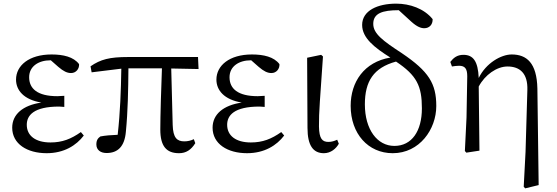

<svg xmlns="http://www.w3.org/2000/svg" viewBox="-20 -827 3057 1054"><path d="M424 -102C370 -64 322 -45 257 -45C175 -45 127 -82 127 -142C127 -193 164 -242 305 -242C311 -242 321 -241 333 -240V-301C322 -300 304 -299 295 -299C186 -299 140 -340 140 -403C140 -463 192 -496 257 -496H259L300 -460C328 -436 348 -426 370 -426C398 -426 416 -450 414 -475C384 -515 327 -528 263 -528C139 -528 68 -467 68 -390C68 -332 110 -280 207 -264C105 -249 47 -199 47 -126C47 -37 129 14 236 14C332 14 399 -29 440 -83Z M920 -451 1070 -448 1067 -514H684C581 -514 532 -501 477 -463L483 -430L646 -450C644 -331 640 -211 626 -87C591 -86 558 -83 531 -78C517 -68 509 -57 509 -34C509 -4 532 13 565 13C626 13 664 -22 671 -104C682 -215 684 -334 685 -452H869C865 -355 860 -186 860 -116C860 -25 893 14 963 14C1001 14 1029 -4 1052 -41L1044 -63C1028 -55 1010 -51 992 -51C952 -51 930 -70 928 -141Z M1524 -102C1470 -64 1422 -45 1357 -45C1275 -45 1227 -82 1227 -142C1227 -193 1264 -242 1405 -242C1411 -242 1421 -241 1433 -240V-301C1422 -300 1404 -299 1395 -299C1286 -299 1240 -340 1240 -403C1240 -463 1292 -496 1357 -496H1359L1400 -460C1428 -436 1448 -426 1470 -426C1498 -426 1516 -450 1514 -475C1484 -515 1427 -528 1363 -528C1239 -528 1168 -467 1168 -390C1168 -332 1210 -280 1307 -264C1205 -249 1147 -199 1147 -126C1147 -37 1229 14 1336 14C1432 14 1499 -29 1540 -83Z M1758 14C1796 14 1825 -11 1840 -38L1831 -60C1816 -53 1801 -48 1783 -48C1750 -48 1732 -64 1731 -133C1730 -211 1738 -293 1753 -517L1743 -526L1666 -510L1668 -125C1668 -27 1700 14 1758 14Z M2145 -26C2051 -26 1983 -116 1983 -254C1983 -380 2030 -455 2154 -489C2268 -413 2296 -355 2296 -232C2296 -108 2241 -26 2145 -26ZM2238 -708C2270 -679 2292 -672 2309 -672C2336 -672 2356 -691 2355 -722C2308 -780 2230 -807 2155 -807C2053 -807 1968 -769 1968 -690C1968 -619 2035 -566 2123 -511C1979 -487 1905 -377 1905 -246C1905 -93 2001 14 2136 14C2283 14 2375 -117 2375 -245C2375 -368 2334 -435 2186 -535C2082 -603 2029 -642 2029 -696C2029 -754 2079 -771 2169 -771Z M2930 -341C2927 -482 2871 -528 2789 -528C2731 -528 2648 -481 2608 -399C2604 -492 2577 -526 2524 -526C2489 -526 2469 -509 2452 -487L2461 -462C2474 -464 2487 -466 2500 -466C2534 -466 2545 -448 2545 -408L2541 -182L2532 2L2540 11L2612 0L2608 -352C2642 -416 2707 -462 2766 -462C2834 -462 2878 -424 2875 -333L2865 7L2855 198L2863 207L2937 189Z"/></svg>

Font: Shippori Mincho
Style: Regular
Weight: 400
Designer: Bonji Tadano  Ryoko NISHIZUKA  (kana & ideographs); Frank Grießhammer (Latin, Greek & Cyrillic); Wenlong ZHANG  (bopomof
Foundry: Adobe Systems Incorporated
Version: Version 1.003;PS 1.001;hotconv 16.6.54;makeotf.lib2.5.65590